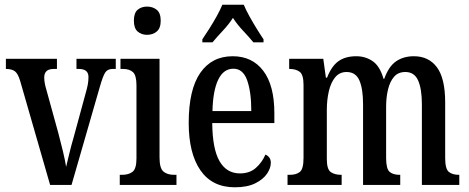

<svg xmlns="http://www.w3.org/2000/svg" viewBox="-20 -786 1993 816"><path d="M66 -441Q57 -472 44 -482.5Q31 -493 5 -493V-536H222V-493H209Q187 -493 177.5 -483.5Q168 -474 168 -458Q168 -444 170.5 -431Q173 -418 177 -405L228 -220Q238 -183 247.5 -143Q257 -103 261 -77Q266 -97 274 -131Q282 -165 294 -206L343 -386Q350 -410 353 -426Q356 -442 356 -459Q356 -493 315 -493H305V-536H472V-493H459Q437 -493 427 -477.5Q417 -462 404 -416L284 0H193Z M605 -638Q581 -638 565 -652Q549 -666 549 -698Q549 -731 565 -744.5Q581 -758 605 -758Q629 -758 646 -744.5Q663 -731 663 -698Q663 -666 646 -652Q629 -638 605 -638ZM489 0V-43H499Q527 -43 543.5 -56Q560 -69 560 -113V-423Q560 -466 545 -479.5Q530 -493 503 -493H492V-536H658V-117Q658 -71 674.5 -57Q691 -43 720 -43H730V0Z M978 10Q882 10 832 -62Q782 -134 782 -264Q782 -405 831 -476Q880 -547 969 -547Q1052 -547 1099 -485Q1146 -423 1146 -305V-263H882Q883 -153 913 -101Q943 -49 1000 -49Q1041 -49 1067.5 -72.5Q1094 -96 1108 -129Q1118 -125 1124.5 -116.5Q1131 -108 1131 -94Q1131 -72 1115 -48Q1099 -24 1065 -7Q1031 10 978 10ZM1048 -314Q1048 -395 1030.5 -444.5Q1013 -494 972 -494Q930 -494 907.5 -447.5Q885 -401 883 -314ZM840 -619Q853 -638 869.5 -664Q886 -690 901 -717Q916 -744 925 -766H1016Q1025 -744 1040 -717Q1055 -690 1071 -664Q1087 -638 1100 -619V-606H1057Q1038 -629 1013 -655.5Q988 -682 970 -710Q952 -682 927.5 -656Q903 -630 883 -606H840Z M1202 0V-43H1212Q1239 -43 1254.5 -55.5Q1270 -68 1270 -115V-425Q1270 -469 1253.5 -481Q1237 -493 1211 -493H1209V-536H1354L1365 -456H1370Q1389 -505 1418.5 -526Q1448 -547 1494 -547Q1534 -547 1564.5 -525.5Q1595 -504 1610 -451H1613Q1632 -504 1663.5 -525.5Q1695 -547 1739 -547Q1802 -547 1837 -500Q1872 -453 1872 -350V-115Q1872 -68 1887.5 -55.5Q1903 -43 1930 -43H1932V0H1773V-343Q1773 -408 1757 -444Q1741 -480 1703 -480Q1672 -480 1654.5 -459.5Q1637 -439 1629 -405.5Q1621 -372 1621 -332V-115Q1621 -68 1636 -55.5Q1651 -43 1678 -43H1681V0H1523V-343Q1523 -408 1507.5 -444Q1492 -480 1453 -480Q1423 -480 1404.5 -457.5Q1386 -435 1377.5 -398Q1369 -361 1369 -319V-110Q1369 -66 1386 -54.5Q1403 -43 1430 -43H1432V0Z"/></svg>

Font: Noto Serif Hebrew ExtraCondensed Medium
Style: Regular
Weight: 500
Width: 2
Designer: Monotype Design Team
Foundry: Monotype Imaging Inc.
Version: Version 2.004; ttfautohint (v1.8.4.7-5d5b)